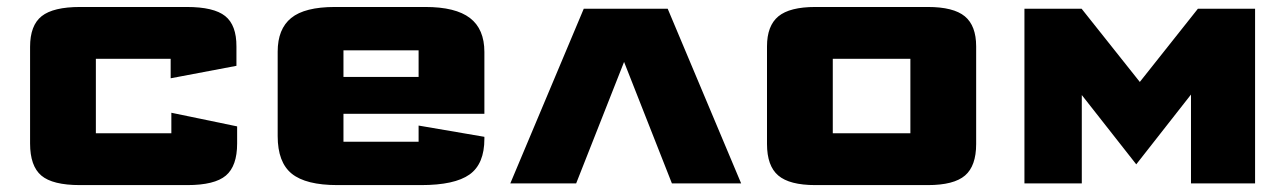

<svg xmlns="http://www.w3.org/2000/svg" viewBox="-20 -531 3727 556"><path d="M67.1 -115.5V-395.3Q67.1 -457.6 100.7 -484.2Q134.3 -510.8 212 -510.8H520.8Q599.2 -510.8 632.1 -484.5Q665 -458.2 664.7 -396.3V-340.4L474.2 -304.3V-360.7Q474.2 -360.7 474.2 -360.7Q474.2 -360.7 474.2 -360.7H257.6Q257.6 -360.7 257.6 -360.7Q257.6 -360.7 257.6 -360.7V-145.1Q257.6 -145.1 257.6 -145.1Q257.6 -145.1 257.6 -145.1H476.2Q476.2 -145.1 476.2 -145.1Q476.2 -145.1 476.2 -145.1V-204.5L666.7 -165V-115.5Q666.7 -50.2 634.1 -22.6Q601.5 5 522.3 5H211.5Q132.3 5 99.7 -22.6Q67.1 -50.2 67.1 -115.5Z M784.1 -137V-381.5Q784.1 -447.1 823.2 -478.9Q862.4 -510.8 949.9 -510.8H1211.6Q1299.3 -510.8 1341 -478.8Q1382.7 -446.8 1382.7 -380.5V-201.5H974.6V-120.6Q974.6 -120.6 974.6 -120.6Q974.6 -120.6 974.6 -120.6H1192.2Q1192.2 -120.6 1192.2 -120.6Q1192.2 -120.6 1192.2 -120.6V-167.4L1382.7 -134.8V-128.9Q1382.7 -56.2 1339.6 -25.6Q1296.5 5 1199.6 5H957.2Q865.8 5 824.9 -28Q784.1 -61 784.1 -137ZM974.6 -308.3H1192.2V-385.2Q1192.2 -385.2 1192.2 -385.2Q1192.2 -385.2 1192.2 -385.2H974.6Q974.6 -385.2 974.6 -385.2Q974.6 -385.2 974.6 -385.2Z M1457.8 0 1670.5 -505.8H1913.5L2126.2 0H1925.7L1787.2 -351.7L1648.5 0Z M2201.1 -114V-396.7Q2201.1 -456.5 2234.1 -483.7Q2267.1 -510.8 2341.1 -510.8H2666.8Q2741.1 -510.8 2774 -483.7Q2806.8 -456.5 2806.8 -396.7V-114Q2806.8 -50.5 2774.6 -22.8Q2742.3 5 2666.8 5H2341.1Q2266.3 5 2233.7 -22.8Q2201.1 -50.5 2201.1 -114ZM2391.6 -145.1Q2391.6 -145.1 2391.6 -145.1Q2391.6 -145.1 2391.6 -145.1H2616.3Q2616.3 -145.1 2616.3 -145.1Q2616.3 -145.1 2616.3 -145.1V-360.7Q2616.3 -360.7 2616.3 -360.7Q2616.3 -360.7 2616.3 -360.7H2391.6Q2391.6 -360.7 2391.6 -360.7Q2391.6 -360.7 2391.6 -360.7Z M2946.6 0V-505.8H3112.1L3280.7 -293.7L3449 -505.8H3614.5V0H3428.9V-257.2L3270.4 -55.1L3112.7 -255.8V0Z"/></svg>

Font: Science Gothic
Style: Regular
Weight: 400
Designer: Thomas Phinney, Vassil Kateliev, Brandon Buerkle
Foundry: Font Detective LLC
Version: Version 1.018